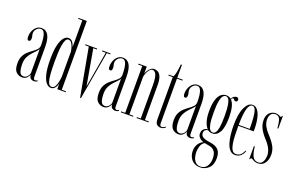

<svg xmlns="http://www.w3.org/2000/svg" viewBox="-113 -1221 3003 1940"><g transform="rotate(20 1389.0 -250.5)"><path d="M122.5 10Q85 10 57.2 -16Q29.5 -42 29.5 -109.5Q29.5 -157 45.8 -188.8Q62 -220.5 86.2 -242Q110.5 -263.5 134.8 -280.5Q159 -297.5 175.5 -316Q192 -334.5 192 -361Q192 -401 187.5 -436.2Q183 -471.5 170.8 -493.5Q158.5 -515.5 135.5 -515.5Q110 -515.5 90.8 -494.8Q71.5 -474 71.5 -449.5Q71.5 -432.5 75.5 -420.2Q79.5 -408 79.5 -394Q79.5 -380 75.2 -370.8Q71 -361.5 59 -361.5Q47.5 -361.5 43.2 -371.8Q39 -382 39 -400Q39 -431.5 51.2 -460.5Q63.5 -489.5 86 -508Q108.5 -526.5 139.5 -526.5Q237 -526.5 237 -356.5V-39Q237 -21 243 -14.2Q249 -7.5 257 -7.5Q263 -7.5 269.2 -10.5Q275.5 -13.5 279 -16L284.5 -7Q279.5 -3 268.5 1Q257.5 5 244.5 5Q227 5 212 -6Q197 -17 196.5 -46.5Q191 -30 171.8 -10Q152.5 10 122.5 10ZM132.5 -4.5Q155.5 -4.5 173.8 -25.2Q192 -46 192 -67V-325.5Q190.5 -311 173.2 -293.8Q156 -276.5 133.8 -253Q111.5 -229.5 94.5 -197Q77.5 -164.5 77.5 -120Q77.5 -66.5 88.8 -35.5Q100 -4.5 132.5 -4.5Z M431 10Q403.5 10 380 -17Q356.5 -44 342 -103.2Q327.5 -162.5 327.5 -259Q327.5 -356 342 -414.5Q356.5 -473 379.5 -499.2Q402.5 -525.5 428 -525.5Q450.5 -525.5 464.5 -512.2Q478.5 -499 486.2 -481.8Q494 -464.5 497.5 -452.5V-740H452.5V-750H542.5V-10H588V0H497.5V-66.5Q496 -52.5 488.5 -34.8Q481 -17 467 -3.5Q453 10 431 10ZM435 -2Q456 -2 469 -22.5Q482 -43 488.5 -73.5Q495 -104 497.5 -133.5V-403.5Q494.5 -424.5 487 -449.2Q479.5 -474 466.2 -491.8Q453 -509.5 434 -509.5Q414.5 -509.5 403.2 -485.8Q392 -462 386.2 -424Q380.5 -386 378.8 -341.8Q377 -297.5 377 -256.5Q377 -188 380.5 -130Q384 -72 396.2 -37Q408.5 -2 435 -2Z M744 3 649.5 -513.5H610V-523.5H737V-513.5H698L765.5 -127.5L832 -513.5H792V-523.5H880.5V-513.5H843.5L753 3Z M997.5 10Q960 10 932.2 -16Q904.5 -42 904.5 -109.5Q904.5 -157 920.8 -188.8Q937 -220.5 961.2 -242Q985.5 -263.5 1009.8 -280.5Q1034 -297.5 1050.5 -316Q1067 -334.5 1067 -361Q1067 -401 1062.5 -436.2Q1058 -471.5 1045.8 -493.5Q1033.5 -515.5 1010.5 -515.5Q985 -515.5 965.8 -494.8Q946.5 -474 946.5 -449.5Q946.5 -432.5 950.5 -420.2Q954.5 -408 954.5 -394Q954.5 -380 950.2 -370.8Q946 -361.5 934 -361.5Q922.5 -361.5 918.2 -371.8Q914 -382 914 -400Q914 -431.5 926.2 -460.5Q938.5 -489.5 961 -508Q983.5 -526.5 1014.5 -526.5Q1112 -526.5 1112 -356.5V-39Q1112 -21 1118 -14.2Q1124 -7.5 1132 -7.5Q1138 -7.5 1144.2 -10.5Q1150.5 -13.5 1154 -16L1159.5 -7Q1154.5 -3 1143.5 1Q1132.5 5 1119.5 5Q1102 5 1087 -6Q1072 -17 1071.5 -46.5Q1066 -30 1046.8 -10Q1027.5 10 997.5 10ZM1007.5 -4.5Q1030.5 -4.5 1048.8 -25.2Q1067 -46 1067 -67V-325.5Q1065.5 -311 1048.2 -293.8Q1031 -276.5 1008.8 -253Q986.5 -229.5 969.5 -197Q952.5 -164.5 952.5 -120Q952.5 -66.5 963.8 -35.5Q975 -4.5 1007.5 -4.5Z M1180.5 0V-10H1224.5V-513.5H1180.5V-523.5H1269.5V-447.5Q1275 -464.5 1286 -482.8Q1297 -501 1313.5 -513.8Q1330 -526.5 1351.5 -526.5Q1370.5 -526.5 1390 -516.2Q1409.5 -506 1423 -474.8Q1436.5 -443.5 1436.5 -380.5V-10H1478.5V0H1350V-10H1391.5V-368Q1391.5 -444 1377.5 -478.2Q1363.5 -512.5 1335.5 -512.5Q1318 -512.5 1303 -492.8Q1288 -473 1278.8 -448.2Q1269.5 -423.5 1269.5 -409V-10H1312V0Z M1611 9Q1589.5 9 1571 -4.5Q1552.5 -18 1552.5 -65.5V-513.5H1505.5V-523.5H1552.5Q1559 -523.5 1565.5 -543.8Q1572 -564 1577.5 -596Q1583 -628 1585.5 -662H1597.5V-523.5H1656.5V-513.5H1597.5V-32.5Q1597.5 -15.5 1604 -8.8Q1610.5 -2 1619 -2Q1630 -2 1641.2 -8.5Q1652.5 -15 1656.5 -19.5L1662 -12.5Q1653.5 -3.5 1640.2 2.8Q1627 9 1611 9Z M1803 10Q1765.5 10 1737.8 -16Q1710 -42 1710 -109.5Q1710 -157 1726.2 -188.8Q1742.5 -220.5 1766.8 -242Q1791 -263.5 1815.2 -280.5Q1839.5 -297.5 1856 -316Q1872.5 -334.5 1872.5 -361Q1872.5 -401 1868 -436.2Q1863.5 -471.5 1851.2 -493.5Q1839 -515.5 1816 -515.5Q1790.5 -515.5 1771.2 -494.8Q1752 -474 1752 -449.5Q1752 -432.5 1756 -420.2Q1760 -408 1760 -394Q1760 -380 1755.8 -370.8Q1751.5 -361.5 1739.5 -361.5Q1728 -361.5 1723.8 -371.8Q1719.5 -382 1719.5 -400Q1719.5 -431.5 1731.8 -460.5Q1744 -489.5 1766.5 -508Q1789 -526.5 1820 -526.5Q1917.5 -526.5 1917.5 -356.5V-39Q1917.5 -21 1923.5 -14.2Q1929.5 -7.5 1937.5 -7.5Q1943.5 -7.5 1949.8 -10.5Q1956 -13.5 1959.5 -16L1965 -7Q1960 -3 1949 1Q1938 5 1925 5Q1907.5 5 1892.5 -6Q1877.5 -17 1877 -46.5Q1871.5 -30 1852.2 -10Q1833 10 1803 10ZM1813 -4.5Q1836 -4.5 1854.2 -25.2Q1872.5 -46 1872.5 -67V-325.5Q1871 -311 1853.8 -293.8Q1836.5 -276.5 1814.2 -253Q1792 -229.5 1775 -197Q1758 -164.5 1758 -120Q1758 -66.5 1769.2 -35.5Q1780.5 -4.5 1813 -4.5Z M2122.5 249Q2080 249 2052 230Q2024 211 2010.5 180.8Q1997 150.5 1997 116.5Q1997 71.5 2018.5 40.2Q2040 9 2070 -2Q2062 -3.5 2046.5 -11.5Q2031 -19.5 2018 -35Q2005 -50.5 2005 -74Q2005 -97 2015 -111Q2025 -125 2037.8 -131.8Q2050.5 -138.5 2059.5 -138.5Q2061 -138.5 2063.8 -138.2Q2066.5 -138 2067.5 -137.5Q2047 -155.5 2031 -199.8Q2015 -244 2015 -314.5Q2015 -395.5 2030.5 -441.8Q2046 -488 2071 -507.2Q2096 -526.5 2124.5 -526.5Q2155 -526.5 2177 -508Q2182.5 -523.5 2197.5 -534.8Q2212.5 -546 2228.5 -546Q2240 -546 2246 -539.2Q2252 -532.5 2252 -523Q2252 -513.5 2246.5 -507Q2241 -500.5 2231.5 -500.5Q2219 -500.5 2214.5 -510.2Q2210 -520 2200 -520Q2187 -520 2182.5 -502.5Q2205.5 -478.5 2216.2 -433.2Q2227 -388 2227 -325.5Q2227 -215.5 2198 -165.5Q2169 -115.5 2121.5 -115.5Q2099.5 -115.5 2087.8 -121.8Q2076 -128 2074 -130Q2073 -131 2069 -131Q2060 -131 2045 -121.8Q2030 -112.5 2030 -88Q2030 -60 2053.2 -45.2Q2076.5 -30.5 2131 -23Q2192.5 -15 2221.8 14.5Q2251 44 2251 106Q2251 177 2212.8 213Q2174.5 249 2122.5 249ZM2121.5 -125.5Q2137.5 -125.5 2150.8 -140.2Q2164 -155 2171.8 -197.5Q2179.5 -240 2179.5 -323.5Q2179.5 -402.5 2172 -444Q2164.5 -485.5 2151.8 -501Q2139 -516.5 2123.5 -516.5Q2107 -516.5 2093.2 -501Q2079.5 -485.5 2071.2 -443Q2063 -400.5 2063 -320.5Q2063 -238.5 2071.2 -196.8Q2079.5 -155 2092.8 -140.2Q2106 -125.5 2121.5 -125.5ZM2122.5 240Q2167.5 240 2190.8 206Q2214 172 2214 125.5Q2214 70 2193 44.2Q2172 18.5 2139.5 13Q2114.5 8.5 2103.2 5.8Q2092 3 2085 2Q2056 17.5 2045.2 51.5Q2034.5 85.5 2034.5 117Q2034.5 144.5 2042.8 173Q2051 201.5 2070.2 220.8Q2089.5 240 2122.5 240Z M2410.5 11Q2377.5 11 2355.2 -13.5Q2333 -38 2320.2 -78Q2307.5 -118 2302 -166.5Q2296.5 -215 2296.5 -262.5Q2296.5 -391.5 2328.5 -459Q2360.5 -526.5 2408.5 -526.5Q2436 -526.5 2455.2 -506.5Q2474.5 -486.5 2486.2 -454Q2498 -421.5 2503.2 -383Q2508.5 -344.5 2508.5 -307Q2508.5 -299.5 2508.5 -292.2Q2508.5 -285 2508 -278H2343.5V-275.5Q2343.5 -227 2345 -178.2Q2346.5 -129.5 2353 -89.5Q2359.5 -49.5 2374.5 -25.2Q2389.5 -1 2415.5 -1Q2449.5 -1 2469.5 -22Q2489.5 -43 2496.5 -67.5L2505.5 -62.5Q2495 -32.5 2471.5 -10.8Q2448 11 2410.5 11ZM2408.5 -517.5Q2345 -517.5 2343.5 -288H2462Q2462 -355 2457.8 -406.8Q2453.5 -458.5 2442 -488Q2430.5 -517.5 2408.5 -517.5Z M2658 11Q2626.5 11 2607 -1.8Q2587.5 -14.5 2578 -14.5Q2571 -14.5 2569.5 0H2561.5V-138.5H2571.5Q2576 -80 2594 -39.5Q2612 1 2658.5 1Q2681.5 1 2695.2 -13.8Q2709 -28.5 2715 -50.8Q2721 -73 2721 -95.5Q2721 -166.5 2649 -243Q2612 -282 2587.5 -325.8Q2563 -369.5 2563 -423Q2563 -471 2589.8 -498.8Q2616.5 -526.5 2656.5 -526.5Q2680 -526.5 2694.8 -517.8Q2709.5 -509 2716.5 -509Q2722 -509 2723.5 -523.5H2732.5V-389.5H2722.5Q2717.5 -460 2703.8 -488.2Q2690 -516.5 2656.5 -516.5Q2627 -516.5 2610.5 -496Q2594 -475.5 2594 -436Q2594 -400.5 2613.2 -365.5Q2632.5 -330.5 2667.5 -293.5Q2710.5 -247.5 2733.2 -206Q2756 -164.5 2756 -117Q2756 -60.5 2730 -24.8Q2704 11 2658 11Z"/></g></svg>

Font: Imbue 100pt ExtraLight
Style: Regular
Weight: 200
Designer: Tyler Finck
Foundry: Etcetera Type Company
Version: Version 1.102; ttfautohint (v1.8.3)